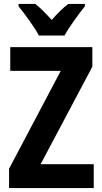

<svg xmlns="http://www.w3.org/2000/svg" viewBox="-20 -953 518 973"><path d="M177 -773H307C330 -816 379 -882 410 -921V-933H326C297 -911 273 -887 242 -852C212 -885 185 -913 159 -933H74V-921C105 -883 156 -814 177 -773ZM455 0V-121H186L448 -615V-714H32V-594H288L26 -98V0Z"/></svg>

Font: Noto Sans Hebrew Condensed
Style: Bold
Weight: 700
Width: 3
Designer: Monotype Design Team
Foundry: Monotype Imaging Inc.
Version: Version 2.004